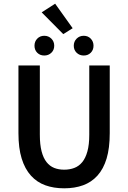

<svg xmlns="http://www.w3.org/2000/svg" viewBox="-20 -1009 695 1041"><path d="M328 12Q271 12 225.5 -4.5Q180 -21 147.5 -57Q115 -93 97.5 -149.5Q80 -206 80 -287V-654H196V-278Q196 -225 205.5 -188.5Q215 -152 232.5 -130Q250 -108 274 -98.5Q298 -89 328 -89Q358 -89 383 -98.5Q408 -108 426 -130Q444 -152 454 -188.5Q464 -225 464 -278V-654H575V-287Q575 -206 558 -149.5Q541 -93 508.5 -57Q476 -21 430.5 -4.5Q385 12 328 12ZM374 -856 323 -824 206 -942 279 -989ZM220 -708Q197 -708 182 -723Q167 -738 167 -761Q167 -784 182 -799.5Q197 -815 220 -815Q243 -815 258.5 -799.5Q274 -784 274 -761Q274 -738 258.5 -723Q243 -708 220 -708ZM434 -708Q411 -708 395.5 -723Q380 -738 380 -761Q380 -784 395.5 -799.5Q411 -815 434 -815Q457 -815 472 -799.5Q487 -784 487 -761Q487 -738 472 -723Q457 -708 434 -708Z"/></svg>

Font: Processing Sans Pro Semibold
Style: Regular
Weight: 600
Designer: Paul D. Hunt
Foundry: Adobe Systems Incorporated
Version: Version 2.020;PS 2.000;hotconv 1.0.86;makeotf.lib2.5.63406